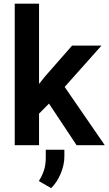

<svg xmlns="http://www.w3.org/2000/svg" viewBox="-20 -770 576 1018"><path d="M386.2 0 239.7 -220.7 187 -167.5V0H58.1V-750.5H187V-324.7L218.8 -364.7L362.3 -528.3H518.1L322.8 -309.1L535.6 0ZM321.3 23.9V60.1Q321.3 104 301.8 150.6Q282.2 197.3 251 227.5L186 189.9Q203.1 163.1 212.9 133.8Q222.7 104.5 222.7 65.4V23.9Z"/></svg>

Font: Vazirmatn UI SemiBold
Style: Regular
Weight: 600
Designer: Saber Rastikerdar
Foundry: Saber Rastikerdar
Version: Version 33.003